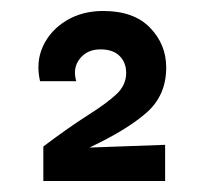

<svg xmlns="http://www.w3.org/2000/svg" viewBox="-20 -730 373 350"><path d="M143 -461 281 -466V-400H59V-463Q107 -499 141 -520.5Q175 -542 192.5 -558.5Q210 -575 210 -597Q210 -616 198 -628Q186 -640 163 -640Q139 -640 125.5 -623Q112 -606 119 -582H53Q45 -617 58.5 -646Q72 -675 101 -692.5Q130 -710 168 -710Q224 -710 253.5 -679.5Q283 -649 283 -607Q283 -556 247 -524.5Q211 -493 143 -461Z"/></svg>

Font: Syne SemiBold
Style: Regular
Weight: 600
Designer: Lucas Descroix
Foundry: Bonjour Monde
Version: Version 2.200; ttfautohint (v1.8.4)